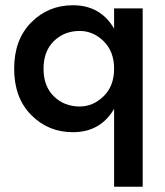

<svg xmlns="http://www.w3.org/2000/svg" viewBox="-20 -492 628 732"><path d="M258 -472Q363 -472 415 -383V-460H524V220H415V-77Q363 12 258 12Q164 12 99 -53.5Q34 -119 34 -230Q34 -341 99 -406.5Q164 -472 258 -472ZM284 -86Q335 -86 375 -125Q415 -164 415 -230Q415 -296 375 -335Q335 -374 284 -374Q225 -374 185.5 -335.5Q146 -297 146 -230Q146 -163 185.5 -124.5Q225 -86 284 -86Z"/></svg>

Font: Renner* Medium
Style: Medium
Weight: 500
Version: Version 003.000 ; ttfautohint (v0.97) -l 8 -r 50 -G 200 -x 1